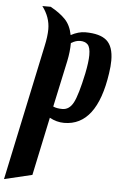

<svg xmlns="http://www.w3.org/2000/svg" viewBox="-158 -744 675 1038"><g transform="rotate(5 179.5 -225.0)"><path d="M-96 250 60 -485Q72 -539 72 -578Q72 -643 29 -700H74Q124 -673 154.5 -641.5Q185 -610 195 -557Q236 -579 273 -579Q353 -579 389.5 -547Q426 -515 426 -439Q426 -408 420 -369Q378 -81 201 -81Q160 -81 122 -102L55 214ZM185 -155Q223 -155 245 -197Q267 -239 292 -357Q305 -421 305 -458Q305 -500 290.5 -515Q276 -530 249 -530Q226 -530 200 -514Q200 -467 189 -415L135 -164Q154 -155 185 -155Z"/></g></svg>

Font: Lobster 1.3
Style: Regular
Weight: 400
Designer: Pablo Impallari
Foundry: Pablo Impallari. www.impallari.com
Version: Version 1.003 2010